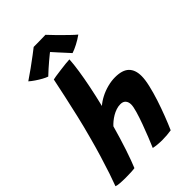

<svg xmlns="http://www.w3.org/2000/svg" viewBox="-303 -1025 1136 1136"><g transform="rotate(-45 265.0 -457.0)"><path d="M124 5.5Q112 7.5 91.2 8.5Q70.5 9.5 48 9.5Q22 9.5 0 7.8Q-22 6 -31 2Q-19.5 -28 -3.2 -76.2Q13 -124.5 31.2 -184.5Q49.5 -244.5 67 -310.5Q85.5 -378 101.8 -448Q118 -518 132.2 -583.2Q146.5 -648.5 157.5 -702.5Q161.5 -704 181 -707Q200.5 -710 225.8 -713.2Q251 -716.5 273.8 -719Q296.5 -721.5 307 -721.5Q305 -684 297.2 -632.5Q289.5 -581 277 -519.5Q264.5 -458 248 -390.5Q269 -409 298 -424Q327 -439 359.8 -447.5Q392.5 -456 423 -456Q483.5 -456 511.5 -429Q539.5 -402 539.5 -349.5Q539.5 -319.5 529.2 -275.2Q519 -231 502.8 -181.2Q486.5 -131.5 468.2 -84.2Q450 -37 434 -1Q416 2 397 3.5Q378 5 359 5Q317.5 5 285 -2Q296 -27.5 311.5 -66Q327 -104.5 342 -145.8Q357 -187 367 -221.5Q377 -256 377 -274.5Q377 -295 366 -308Q355 -321 332.5 -321Q314.5 -321 296.8 -315Q279 -309 263 -299.5Q247 -290 233.8 -279Q220.5 -268 211 -257.5Q200 -219 188.5 -180.2Q177 -141.5 165 -106Q153 -70.5 142.5 -41.8Q132 -13 124 5.5ZM309.5 -924.5Q328.5 -903.5 355.5 -876.2Q382.5 -849 407.8 -824.5Q433 -800 448 -788Q423 -770 395.5 -755.8Q368 -741.5 346.5 -734.5Q333.5 -749 318.8 -765Q304 -781 290 -796.5Q276 -812 265.5 -823.8Q255 -835.5 250.5 -840H265Q259.5 -836 246.2 -825.2Q233 -814.5 215.5 -799.8Q198 -785 179.8 -768.8Q161.5 -752.5 146.5 -738Q133 -742.5 113.5 -753.2Q94 -764 75 -777Q56 -790 43 -801.5Q73 -821.5 108 -846.8Q143 -872 171.2 -893.5Q199.5 -915 209.5 -923Q218 -923 238 -923.2Q258 -923.5 278.5 -923.8Q299 -924 309.5 -924.5Z"/></g></svg>

Font: Grandstander Thin
Style: Bold Italic
Weight: 700
Italic angle: -15°
Version: Version 1.200